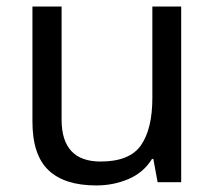

<svg xmlns="http://www.w3.org/2000/svg" viewBox="-20 -556 658 586"><path d="M533 -536V0H461L448 -71H444Q418 -29 372 -9.5Q326 10 274 10Q177 10 128 -36.5Q79 -83 79 -185V-536H168V-191Q168 -63 287 -63Q376 -63 410.5 -113Q445 -163 445 -257V-536Z"/></svg>

Font: Noto Sans Chorasmian
Style: Regular
Weight: 400
Designer: Federico Parra Barrios
Foundry: Google LLC
Version: Version 1.004; ttfautohint (v1.8.4.7-5d5b)